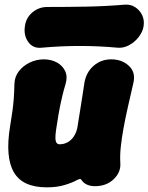

<svg xmlns="http://www.w3.org/2000/svg" viewBox="-20 -780 638 825"><path d="M497 -80Q500 -40 468.5 -10Q437 20 388 20Q368 20 353 13Q338 6 329 -8Q326 -12 321.5 -10.5Q317 -9 312 -7Q302 -1 288 4.5Q274 10 257.5 15Q241 20 222 22.5Q203 25 181 25Q77 25 39.5 -40Q2 -105 23 -235Q30 -277 33.5 -303Q37 -329 39 -354.5Q41 -380 42 -420Q43 -451 61.5 -474.5Q80 -498 108.5 -511.5Q137 -525 168 -525Q200 -525 224.5 -511.5Q249 -498 260 -474.5Q271 -451 262 -420Q253 -390 248 -368.5Q243 -347 239 -328.5Q235 -310 231.5 -288.5Q228 -267 223 -235Q216 -193 219 -176.5Q222 -160 236 -160Q255 -160 271 -169Q287 -178 298 -195Q309 -212 313 -235Q320 -277 324 -304Q328 -331 332.5 -357.5Q337 -384 343 -426Q351 -470 382.5 -497.5Q414 -525 458 -525Q504 -525 534 -497Q564 -469 553 -423Q541 -371 530 -322.5Q519 -274 511 -230.5Q503 -187 499 -149Q495 -111 497 -80ZM597 -667Q593 -643 576 -621Q559 -599 535 -586Q511 -573 486 -575Q323 -590 159 -575Q122 -571 101.5 -599.5Q81 -628 87 -667V-668Q92 -704 119.5 -727Q147 -750 183 -750Q267 -750 350 -751.5Q433 -753 516 -760Q541 -762 561 -749Q581 -736 591 -714.5Q601 -693 597 -668Z"/></svg>

Font: Winky Sans Black
Style: Italic
Weight: 900
Italic angle: -8.97852°
Designer: Simon Atzbach
Foundry: typofactur
Version: Version 1.205